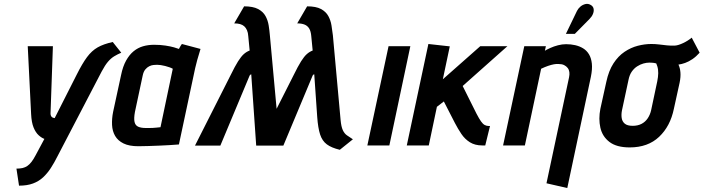

<svg xmlns="http://www.w3.org/2000/svg" viewBox="-20 -734 3551 969"><path d="M592 -468 549 -522Q503 -512 473 -495Q443 -478 419 -445.5Q395 -413 367 -357L256 -138Q256 -138 252.5 -138.5Q249 -139 245 -141Q241 -143 238 -148Q235 -153 235 -161L247 -501H120L137 -159Q139 -116 149.5 -90.5Q160 -65 175 -51.5Q190 -38 204 -33L159 51Q149 70 139 83Q129 96 118 103.5Q107 111 94 114Q81 117 63 117L76 203Q117 203 146.5 192Q176 181 197.5 161Q219 141 236.5 114Q254 87 270 55L493 -373Q510 -405 525 -422.5Q540 -440 556.5 -450Q573 -460 592 -468Z M992 -487 898 -512Q892 -504 887.5 -495.5Q883 -487 883 -487Q876 -490 858.5 -495Q841 -500 815 -504Q789 -508 758 -508Q728 -508 702 -500.5Q676 -493 654.5 -475.5Q633 -458 616.5 -428.5Q600 -399 591 -355L551 -170Q544 -135 545.5 -103.5Q547 -72 561 -48Q575 -24 603.5 -10Q632 4 678 4Q701 4 728.5 3Q756 2 783.5 1Q811 0 833.5 -1.5Q856 -3 869.5 -4Q883 -5 883 -5L965 -390Q969 -407 975.5 -431.5Q982 -456 992 -487ZM661 -169 700 -352Q704 -372 713 -383Q722 -394 733 -399.5Q744 -405 754.5 -406Q765 -407 773 -407Q781 -407 791.5 -405.5Q802 -404 813.5 -401Q825 -398 835 -394.5Q845 -391 852 -387L790 -92Q780 -91 770.5 -90Q761 -89 752 -88.5Q743 -88 734 -88Q725 -88 716 -88Q692 -88 677.5 -94.5Q663 -101 659 -118.5Q655 -136 661 -169Z M1393 1 1342 -556Q1340 -580 1336 -605.5Q1332 -631 1320 -653Q1308 -675 1282.5 -688.5Q1257 -702 1212 -702L1162 -616Q1179 -616 1191.5 -612.5Q1204 -609 1212.5 -601.5Q1221 -594 1226.5 -581.5Q1232 -569 1233 -551L1240 -479Q1224 -473 1210.5 -461Q1197 -449 1181.5 -424.5Q1166 -400 1144 -355L964 1H1092L1240 -353Q1241 -355 1243 -356.5Q1245 -358 1246.5 -358.5Q1248 -359 1248 -359L1273 1ZM1699 -128 1660 -556Q1657 -580 1653 -605.5Q1649 -631 1637 -653Q1625 -675 1600 -688.5Q1575 -702 1530 -702L1480 -616Q1502 -616 1517 -610Q1532 -604 1540.5 -590Q1549 -576 1551 -551L1558 -479Q1542 -473 1528.5 -461Q1515 -449 1499.5 -424.5Q1484 -400 1462 -355L1282 1H1410L1558 -353Q1559 -355 1560.5 -356.5Q1562 -358 1564 -358.5Q1566 -359 1566 -359L1581 -143Q1585 -88 1595.5 -55.5Q1606 -23 1629.5 -5.5Q1653 12 1695 22L1761 -31Q1744 -42 1731 -51Q1718 -60 1710 -77.5Q1702 -95 1699 -128Z M1834 0H1945L2051 -501H1941Z M2385 -160 2315 -300 2541 -501H2404L2215 -334L2250 -500L2142 -512L2033 0H2144L2185 -195L2220 -222L2276 -113Q2291 -84 2308.5 -58Q2326 -32 2351.5 -16Q2377 0 2414 0H2429L2453 -98H2448Q2436 -98 2426.5 -103Q2417 -108 2407.5 -121.5Q2398 -135 2385 -160Z M2852 -344 2738 191 2843 215 2962 -346Q2970 -385 2967 -413Q2964 -441 2952.5 -460Q2941 -479 2923 -490Q2905 -501 2883 -506Q2861 -511 2837 -511Q2817 -511 2796 -505.5Q2775 -500 2757.5 -492Q2740 -484 2730 -478L2735 -501H2626L2519 0H2629L2711 -387Q2730 -396 2746 -401.5Q2762 -407 2775.5 -409.5Q2789 -412 2799 -411Q2816 -411 2827 -405.5Q2838 -400 2845 -391Q2852 -382 2853.5 -370Q2855 -358 2852 -344ZM2955 -638Q2967 -650 2972.5 -663.5Q2978 -677 2976 -689Q2974 -701 2963 -708Q2949 -717 2934.5 -713.5Q2920 -710 2909 -700.5Q2898 -691 2892 -679L2836 -563H2881Z M3511 -468 3471 -544Q3452 -528 3427.5 -516.5Q3403 -505 3387 -504Q3366 -503 3346.5 -505Q3327 -507 3307.5 -509.5Q3288 -512 3267 -512Q3234 -512 3199 -503Q3164 -494 3132 -472.5Q3100 -451 3076 -414Q3052 -377 3040 -321L3010 -185Q3000 -134 3010 -89.5Q3020 -45 3056 -17.5Q3092 10 3158 10Q3250 10 3306.5 -43.5Q3363 -97 3381 -185L3410 -317Q3416 -346 3414 -369Q3412 -392 3404 -408Q3420 -410 3438 -416.5Q3456 -423 3474.5 -435.5Q3493 -448 3511 -468ZM3297 -323 3266 -177Q3261 -155 3249 -137Q3237 -119 3218 -109Q3199 -99 3173 -99Q3146 -99 3133 -110Q3120 -121 3117.5 -139Q3115 -157 3119 -177L3152 -331Q3157 -356 3168.5 -372.5Q3180 -389 3195.5 -399Q3211 -409 3227 -413.5Q3243 -418 3257 -418Q3264 -418 3269.5 -417.5Q3275 -417 3280.5 -416.5Q3286 -416 3292 -414Q3295 -407 3297.5 -399Q3300 -391 3301 -382.5Q3302 -374 3302 -364.5Q3302 -355 3300.5 -344.5Q3299 -334 3297 -323Z"/></svg>

Font: Advent Pro
Style: Bold Italic
Weight: 700
Italic angle: -12°
Designer: VivaRado, Andreas Kalpakidis
Foundry: VivaRado, Andreas Kalpakidis
Version: Version 3.000